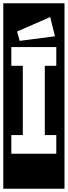

<svg xmlns="http://www.w3.org/2000/svg" viewBox="-30 -937 413 1170"><path d="M-10 213V-917H363V213ZM90 -688 305 -716 276 -833 74 -745ZM39 0H313V-114H243V-536H313V-650H39V-536H109V-114H39Z"/></svg>

Font: Zilla Slab Highlight
Style: Bold
Weight: 700
Designer: Typotheque Type Foundry
Foundry: Typotheque type foundry
Version: Version 1.1; 2017; ttfautohint (v1.6)